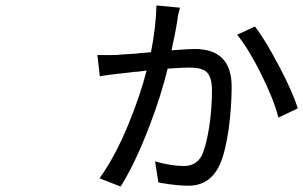

<svg xmlns="http://www.w3.org/2000/svg" viewBox="-20 -636 1109 702"><path d="M552 -616 638 -608Q630 -580 629 -566Q622 -518 607 -452Q674 -457 691 -457Q827 -457 827 -319Q827 -246 816 -163Q802 -70 781 -29Q746 43 669 43Q640 43 611 39Q607 39 597.5 37.5Q588 36 583 35Q581 35 572.5 33.5Q564 32 559 31L547 -46Q606 -29 653 -29Q695 -29 716 -64Q733 -97 745 -172Q755 -239 755 -306Q755 -356 734 -374Q716 -389 672 -389Q650 -389 593 -385Q569 -286 526 -174Q474 -38 421 46L344 16Q402 -65 451 -185Q492 -285 516 -378L484 -374L469 -373L454 -371Q445 -370 436 -369Q427 -368 419 -367Q411 -366 409 -366L393 -364L376 -362Q369 -361 359 -359.5Q349 -358 345 -357L336 -435Q372 -434 408 -435Q413 -436 431 -437Q449 -438 461 -439L477 -440L495 -442L532 -445Q550 -537 552 -616ZM847 -509 912 -539Q946 -497 1001 -393Q1048 -304 1069 -240L998 -206Q982 -270 935 -365Q890 -456 847 -509Z"/></svg>

Font: Source Han Sans Regular
Style: Regular
Weight: 400
Designer: Ryoko NISHIZUKA  (kana & ideographs); Paul D. Hunt (Latin, Greek & Cyrillic); Wenlong ZHANG  (bopomofo); Sandoll Communi
Foundry: Adobe Systems Incorporated
Version: Version 1.00 January 18, 2024, initial release